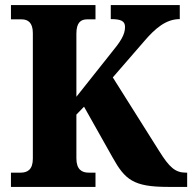

<svg xmlns="http://www.w3.org/2000/svg" viewBox="-20 -734 755 754"><path d="M23 0H355V-56H328C301 -56 280 -69 280 -112V-284L310 -315L422 -116C471 -28 504 0 640 0H715V-56H710C668 -56 645 -77 605 -141L423 -430L547 -573C590 -623 632 -659 686 -659V-714H415V-659C456 -659 471 -651 471 -628C471 -597 453 -570 415 -524L280 -354V-602C280 -645 297 -658 322 -658H355V-714H23V-658H65C90 -658 109 -645 109 -604V-111C109 -68 88 -56 61 -56H23Z"/></svg>

Font: Noto Serif Bengali SemiCondensed ExtraBold
Style: Regular
Weight: 800
Width: 4
Designer: Juan Bruce, Universal Thirst, Indian Type Foundry and the Monotype Design Team.
Foundry: Monotype Imaging Inc.
Version: Version 2.003